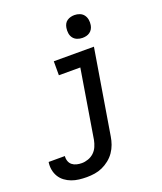

<svg xmlns="http://www.w3.org/2000/svg" viewBox="-232 -864 1003 1187"><g transform="rotate(-20 269.5 -271.0)"><path d="M132 213Q106 213 81 210Q56 207 33 198.5Q10 190 -9.5 175.5Q-29 161 -41.5 140.5Q-54 120 -58.5 95Q-63 70 -59 45Q-59 45 -59 44.5Q-59 44 -58 44H48Q48 44 48 44Q48 44 48 44Q46 61 51.5 77Q57 93 69.5 103Q82 113 98.5 117Q115 121 132 121Q153 121 174.5 113.5Q196 106 212.5 90.5Q229 75 238 54Q247 33 251 12L325 -438H184V-530H448L356 27Q352 53 343 78Q334 103 318.5 125.5Q303 148 281 165.5Q259 183 234.5 194Q210 205 184 209Q158 213 132 213ZM401 -605Q383 -605 366.5 -611.5Q350 -618 340 -631.5Q330 -645 327.5 -662.5Q325 -680 328 -698Q330 -711 336 -722.5Q342 -734 353 -741.5Q364 -749 376.5 -752Q389 -755 401 -755Q419 -755 435.5 -748.5Q452 -742 462 -728.5Q472 -715 475 -697.5Q478 -680 475 -662Q473 -649 466.5 -637.5Q460 -626 449.5 -618.5Q439 -611 426.5 -608Q414 -605 401 -605Z"/></g></svg>

Font: Iosevka Slab Semibold Extended
Style: Italic
Weight: 600
Width: 7
Italic angle: -9°
Monospace: yes
Designer: Belleve Invis
Foundry: Belleve Invis
Version: Version 11.1.0; ttfautohint (v1.8.3)